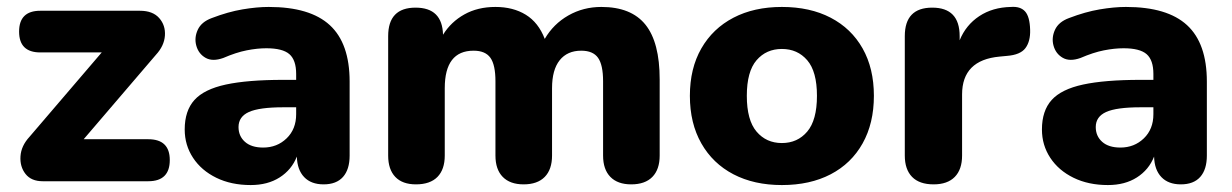

<svg xmlns="http://www.w3.org/2000/svg" viewBox="-20 -522 3549 553"><path d="M103 0Q70 0 53.5 -21Q37 -42 39 -72Q41 -102 65 -128L273 -371H96Q35 -371 35 -431Q35 -491 96 -491H383Q420 -491 438.5 -470Q457 -449 455 -419.5Q453 -390 429 -364L221 -121H407Q469 -121 469 -61Q469 0 407 0Z M702 11Q646 11 603 -10Q560 -31 536 -67.5Q512 -104 512 -149Q512 -203 540 -234Q568 -265 630.5 -278.5Q693 -292 796 -292H833V-309Q833 -349 813.5 -366Q794 -383 747 -383Q721 -383 690.5 -377Q660 -371 623 -355Q592 -344 572 -355.5Q552 -367 545.5 -390Q539 -413 549.5 -436Q560 -459 590 -470Q637 -488 678.5 -495Q720 -502 754 -502Q873 -502 930 -449.5Q987 -397 987 -287V-74Q987 -34 968 -12.5Q949 9 912 9Q876 9 856 -12Q836 -33 835 -71Q820 -33 785.5 -11Q751 11 702 11ZM833 -213H796Q727 -213 697 -199.5Q667 -186 667 -156Q667 -130 685.5 -113.5Q704 -97 738 -97Q778 -97 805.5 -123.5Q833 -150 833 -193Z M1178 9Q1139 9 1118.5 -12.5Q1098 -34 1098 -74V-418Q1098 -500 1177 -500Q1254 -500 1256 -422Q1279 -459 1317.5 -480.5Q1356 -502 1407 -502Q1458 -502 1494.5 -479.5Q1531 -457 1549 -410Q1574 -453 1617 -477.5Q1660 -502 1712 -502Q1798 -502 1839 -451Q1880 -400 1880 -293V-74Q1880 -34 1859 -12.5Q1838 9 1798 9Q1759 9 1738 -12.5Q1717 -34 1717 -74V-288Q1717 -335 1702.5 -355.5Q1688 -376 1654 -376Q1614 -376 1592 -348.5Q1570 -321 1570 -268V-74Q1570 -34 1549 -12.5Q1528 9 1488 9Q1449 9 1428 -12.5Q1407 -34 1407 -74V-288Q1407 -335 1392.5 -355.5Q1378 -376 1344 -376Q1261 -376 1261 -268V-74Q1261 -34 1240 -12.5Q1219 9 1178 9Z M2232 11Q2152 11 2092.5 -20Q2033 -51 2000 -109Q1967 -167 1967 -246Q1967 -325 2000 -382.5Q2033 -440 2092.5 -471Q2152 -502 2232 -502Q2313 -502 2372.5 -471Q2432 -440 2464.5 -382.5Q2497 -325 2497 -246Q2497 -167 2464.5 -109Q2432 -51 2372.5 -20Q2313 11 2232 11ZM2232 -110Q2277 -110 2305 -143Q2333 -176 2333 -246Q2333 -316 2305 -348.5Q2277 -381 2232 -381Q2187 -381 2159 -348.5Q2131 -316 2131 -246Q2131 -176 2159 -143Q2187 -110 2232 -110Z M2669 9Q2628 9 2607 -12.5Q2586 -34 2586 -74V-418Q2586 -500 2665 -500Q2744 -500 2744 -418V-406Q2762 -450 2800.5 -475.5Q2839 -501 2892 -502Q2919 -504 2932.5 -489Q2946 -474 2947 -436Q2948 -403 2933.5 -383.5Q2919 -364 2880 -361L2859 -359Q2751 -349 2751 -250V-74Q2751 -34 2730 -12.5Q2709 9 2669 9Z M3171 11Q3115 11 3072 -10Q3029 -31 3005 -67.5Q2981 -104 2981 -149Q2981 -203 3009 -234Q3037 -265 3099.5 -278.5Q3162 -292 3265 -292H3302V-309Q3302 -349 3282.5 -366Q3263 -383 3216 -383Q3190 -383 3159.5 -377Q3129 -371 3092 -355Q3061 -344 3041 -355.5Q3021 -367 3014.5 -390Q3008 -413 3018.5 -436Q3029 -459 3059 -470Q3106 -488 3147.5 -495Q3189 -502 3223 -502Q3342 -502 3399 -449.5Q3456 -397 3456 -287V-74Q3456 -34 3437 -12.5Q3418 9 3381 9Q3345 9 3325 -12Q3305 -33 3304 -71Q3289 -33 3254.5 -11Q3220 11 3171 11ZM3302 -213H3265Q3196 -213 3166 -199.5Q3136 -186 3136 -156Q3136 -130 3154.5 -113.5Q3173 -97 3207 -97Q3247 -97 3274.5 -123.5Q3302 -150 3302 -193Z"/></svg>

Font: Chiron GoRound TC EB
Style: Regular
Weight: 700
Designer: Ryoko NISHIZUKA 西塚涼子 (kana, bopomofo & ideographs); Paul D. Hunt (Latin, Greek & Cyrillic); Sandoll Communications 산돌커뮤니
Foundry: Adobe
Version: Version 1.000;hotconv 1.1.1;makeotfexe 2.6.0